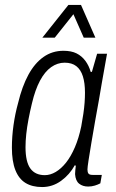

<svg xmlns="http://www.w3.org/2000/svg" viewBox="-20 -743 469 775"><path d="M150 12Q110 12 83 -4.5Q56 -21 42 -56.5Q28 -92 28 -147Q28 -191 34.5 -237.5Q41 -284 53 -327Q69 -394 94.5 -441Q120 -488 155.5 -513Q191 -538 236 -538Q268 -538 289 -527.5Q310 -517 324.5 -497.5Q339 -478 346 -453H351L372 -526H412L391 -408Q387 -381 379.5 -340.5Q372 -300 364 -254.5Q356 -209 349 -167.5Q342 -126 337.5 -96.5Q333 -67 333 -59Q333 -48 337 -42.5Q341 -37 354 -37H391L385 -3Q376 2 363 6Q350 10 336 10Q314 10 299.5 -1.5Q285 -13 283 -40Q283 -47 284 -56Q285 -65 286 -74L282 -76Q261 -38 226.5 -13Q192 12 150 12ZM161 -36Q183 -36 205 -49Q227 -62 246.5 -86.5Q266 -111 282 -148Q298 -185 308 -233Q313 -260 316.5 -284Q320 -308 321.5 -329Q323 -350 323 -369Q323 -408 314.5 -435Q306 -462 288 -476Q270 -490 241 -490Q212 -490 186.5 -472Q161 -454 141.5 -417.5Q122 -381 109 -326Q101 -293 95 -261.5Q89 -230 86 -202Q83 -174 83 -149Q83 -90 102.5 -63Q122 -36 161 -36ZM151 -591 256 -723H307L365 -591H318L266 -709H295L201 -591Z"/></svg>

Font: Archivo Condensed ExtraLight
Style: Italic
Weight: 250
Width: 3
Italic angle: -10°
Designer: Hector Gatti
Foundry: Omnibus-Type
Version: Version 2.001